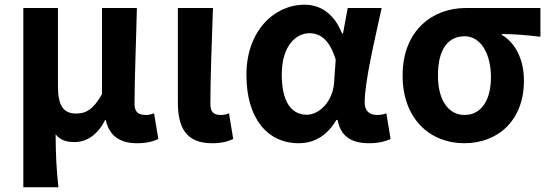

<svg xmlns="http://www.w3.org/2000/svg" viewBox="-20 -594 2327 815"><path d="M79 201H228C219 120 217 66 216 -24C237 3 265 9 297 9C349 9 395 -23 426 -84H429C444 -18 488 14 562 14C605 14 630 6 652 -4L634 -113C621 -108 609 -106 599 -106C569 -106 551 -117 551 -153C551 -258 558 -423 561 -560H413V-195C378 -131 345 -112 304 -112C249 -112 226 -145 226 -229V-560H79Z M880 14C923 14 948 6 970 -4L952 -113C940 -108 927 -106 918 -106C888 -106 873 -117 873 -153C873 -258 879 -423 884 -560H735V-159C735 -54 769 14 880 14Z M1248 14C1315 14 1369 -19 1408 -85H1413C1426 -14 1473 14 1547 14C1589 14 1619 5 1638 -4L1620 -113C1607 -108 1594 -106 1582 -106C1551 -106 1528 -120 1528 -159C1528 -248 1571 -426 1600 -560H1456L1436 -452H1432C1397 -539 1338 -574 1273 -574C1144 -574 1026 -463 1026 -276C1026 -93 1114 14 1248 14ZM1282 -107C1217 -107 1176 -162 1176 -277C1176 -398 1235 -453 1294 -453C1342 -453 1380 -422 1405 -341L1398 -242C1393 -167 1338 -107 1282 -107Z M1950 14C2097 14 2204 -86 2204 -251C2204 -341 2169 -411 2110 -446V-450C2169 -449 2212 -445 2274 -438V-560H1957C1819 -560 1689 -468 1689 -273C1689 -88 1807 14 1950 14ZM1952 -106C1884 -106 1839 -168 1839 -273C1839 -390 1885 -440 1952 -440C2024 -440 2064 -361 2064 -266C2064 -165 2020 -106 1952 -106Z"/></svg>

Font: Source Han Sans KR
Style: Bold
Weight: 700
Designer: Ryoko NISHIZUKA 西塚涼子 (kana, bopomofo & ideographs); Paul D. Hunt (Latin, Greek & Cyrillic); Sandoll Communications 산돌커뮤니
Foundry: Adobe
Version: Version 2.004;hotconv 1.0.118;makeotfexe 2.5.65603